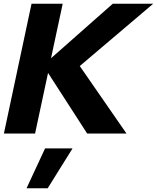

<svg xmlns="http://www.w3.org/2000/svg" viewBox="-20 -720 846 1035"><path d="M1 0ZM1 0 150 -700H318L255 -406L588 -700H806L410 -364L662 0H450L239 -327L169 0ZM223 80H371L237 295H123Z"/></svg>

Font: Rosa Sans Black
Style: Italic
Weight: 900
Italic angle: -12°
Designer: Pentagram / MCKL
Foundry: Pentagram / MCKL
Version: Version 1.005;September 16, 2019;FontCreator 11.5.0.2425 64-